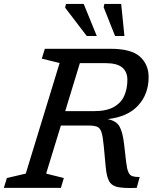

<svg xmlns="http://www.w3.org/2000/svg" viewBox="-40 -955 798 976"><path d="M194.5 -72.5 284.5 -50 269.5 0H-20.5L-5 -50L91 -72.5L263 -634.5L172.5 -657L188 -707H521.5Q627.5 -707 671.5 -667Q715.5 -627 715.5 -563.5Q715.5 -477 662.5 -419Q609.5 -361 507 -349.5Q551 -341 567.5 -312Q584 -283 591 -220.5L601.5 -129.5Q605.5 -95.5 612.8 -79.5Q620 -63.5 633.8 -59.2Q647.5 -55 670 -55L655 0Q594 2.5 561.5 -3.5Q529 -9.5 515.5 -32.8Q502 -56 497.5 -105L487.5 -212Q483 -260.5 476 -282.5Q469 -304.5 453.5 -310.8Q438 -317 407 -317H269.5ZM436.5 -390Q501.5 -390 538.8 -411.2Q576 -432.5 591.8 -468.5Q607.5 -504.5 607.5 -549Q607.5 -590 581.2 -612Q555 -634 496.5 -634H366L291.5 -390ZM452 -772H401L291 -916L295.5 -935H385.5ZM592.5 -772H545L487 -918L490.5 -935H576Z"/></svg>

Font: Newsreader 6pt
Style: Italic
Weight: 400
Italic angle: -17°
Designer: Hugues Gentile
Foundry: Production Type
Version: Version 1.003; ttfautohint (v1.8.3)